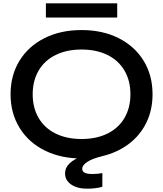

<svg xmlns="http://www.w3.org/2000/svg" viewBox="-20 -946 988 1163"><path d="M509 197Q448 197 411 171.5Q374 146 374 104Q374 70 401.5 43.5Q429 17 489 -6L480 14Q352 15 253 -33.5Q154 -82 99 -171Q44 -260 44 -375Q44 -490 98 -578Q152 -666 249.5 -715Q347 -764 474 -764Q601 -764 698.5 -715Q796 -666 850 -578Q904 -490 904 -375Q904 -280 866.5 -203Q829 -126 760 -74Q691 -22 599 0Q538 15 508 35Q478 55 478 77Q478 108 539 108Q575 108 600 102V185Q586 190 560.5 193.5Q535 197 509 197ZM474 -104Q564 -104 631 -137Q698 -170 734 -231.5Q770 -293 770 -375Q770 -457 734 -518.5Q698 -580 631 -613Q564 -646 474 -646Q384 -646 317 -613Q250 -580 214 -518.5Q178 -457 178 -375Q178 -293 214 -231.5Q250 -170 317 -137Q384 -104 474 -104ZM258 -926H690V-840H258Z"/></svg>

Font: Unbounded Variable
Style: Regular
Weight: 400
Designer: Luke Prowse, Jean-Baptiste Morizot, Fátima Lázaro, Florian Runge
Foundry: NaN
Version: Version 1.600;FEAKit 1.0